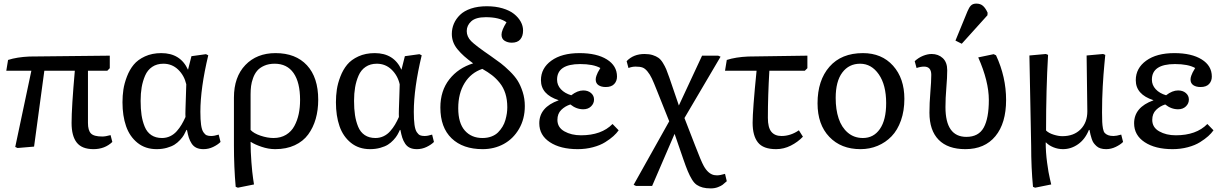

<svg xmlns="http://www.w3.org/2000/svg" viewBox="-20 -817 6817 1070"><path d="M501 14.2Q436.5 14.2 407.7 -22.5Q378.9 -59.1 378.9 -131.8Q378.9 -218.8 397 -422.9H227.1L169.9 0L78.1 7.8L64.9 2L154.8 -422.9H15.1L24.9 -482.9Q74.7 -499 144 -502L591.8 -506.8V-437L578.1 -422.9H470.2V-131.8Q470.2 -90.8 486.6 -73.5Q502.9 -56.2 549.8 -56.2Q568.4 -56.2 596.2 -64L606 -25.9Q564 14.2 501 14.2Z M853 14.2Q790 14.2 746.3 -21Q702.6 -56.2 682.6 -113.8Q662.6 -171.4 662.6 -247.1Q662.6 -283.7 667.7 -318.1Q672.9 -352.5 687.5 -390.6Q702.1 -428.7 725.1 -456.5Q748 -484.4 787.8 -502.7Q827.6 -521 878.9 -521Q985.8 -521 1027.8 -428.2L1046.9 -503.9L1127.9 -515.1L1140.6 -508.8Q1096.7 -325.2 1096.7 -193.8Q1096.7 -149.4 1100.6 -121.6Q1104.5 -93.8 1113.3 -80.6Q1122.1 -67.4 1131.6 -63.2Q1141.1 -59.1 1156.7 -59.1Q1174.3 -59.1 1198.7 -66.9L1209 -25.9Q1193.4 -10.3 1167.7 2Q1142.1 14.2 1113.8 14.2Q1090.8 14.2 1074.7 6.6Q1058.6 -1 1048.3 -16.6Q1038.1 -32.2 1032.5 -49.6Q1026.9 -66.9 1022 -92.8H1019Q1012.2 -77.6 1004.9 -64.9Q997.6 -52.2 983.4 -36.9Q969.2 -21.5 952.6 -11Q936 -0.5 909.9 6.8Q883.8 14.2 853 14.2ZM882.8 -47.9Q907.2 -47.9 928.2 -57.9Q949.2 -67.9 965.1 -85.9Q981 -104 991.9 -122.6Q1002.9 -141.1 1013.7 -165Q1012.7 -177.7 1013.7 -209.5Q1014.6 -241.2 1016.1 -283.4Q1017.6 -325.7 1018.1 -347.2Q1006.8 -396.5 972.7 -429.2Q938.5 -461.9 890.6 -461.9Q854 -461.9 828.1 -444.3Q802.2 -426.8 788.8 -395.8Q775.4 -364.7 769.5 -330.6Q763.7 -296.4 763.7 -254.9Q763.7 -210.4 768.8 -176Q773.9 -141.6 786.4 -111.1Q798.8 -80.6 823.2 -64.2Q847.7 -47.9 882.8 -47.9Z M1305.7 229 1293.5 224.1Q1283.7 115.2 1283.7 -6.8V-272.9Q1283.7 -388.2 1347.4 -454.6Q1411.1 -521 1515.6 -521Q1627.9 -521 1690.7 -453.1Q1753.4 -385.3 1753.4 -261.2Q1753.4 -203.6 1739.5 -154.8Q1725.6 -106 1697.5 -67.6Q1669.4 -29.3 1622.6 -7.6Q1575.7 14.2 1513.7 14.2Q1476.1 14.2 1437.5 1Q1398.9 -12.2 1378.4 -25.9H1376.5Q1376.5 27.8 1381.1 87.2Q1385.7 146.5 1390.6 178.7L1395.5 210.9ZM1504.4 -47.9Q1544.4 -47.9 1574.2 -65.9Q1604 -84 1620.6 -115Q1637.2 -146 1644.8 -182.1Q1652.3 -218.3 1652.3 -259.8Q1652.3 -357.9 1616 -409.9Q1579.6 -461.9 1510.7 -461.9Q1477.5 -461.9 1452.4 -450.7Q1427.2 -439.5 1413.1 -422.6Q1398.9 -405.8 1390.4 -382.1Q1381.8 -358.4 1379.2 -337.2Q1376.5 -315.9 1376.5 -292V-92.8Q1394 -73.7 1432.1 -60.8Q1470.2 -47.9 1504.4 -47.9Z M2042.5 14.2Q1979.5 14.2 1935.8 -21Q1892.1 -56.2 1872.1 -113.8Q1852.1 -171.4 1852.1 -247.1Q1852.1 -283.7 1857.2 -318.1Q1862.3 -352.5 1877 -390.6Q1891.6 -428.7 1914.6 -456.5Q1937.5 -484.4 1977.3 -502.7Q2017.1 -521 2068.4 -521Q2175.3 -521 2217.3 -428.2L2236.3 -503.9L2317.4 -515.1L2330.1 -508.8Q2286.1 -325.2 2286.1 -193.8Q2286.1 -149.4 2290 -121.6Q2293.9 -93.8 2302.7 -80.6Q2311.5 -67.4 2321 -63.2Q2330.6 -59.1 2346.2 -59.1Q2363.8 -59.1 2388.2 -66.9L2398.4 -25.9Q2382.8 -10.3 2357.2 2Q2331.5 14.2 2303.2 14.2Q2280.3 14.2 2264.2 6.6Q2248 -1 2237.8 -16.6Q2227.5 -32.2 2221.9 -49.6Q2216.3 -66.9 2211.4 -92.8H2208.5Q2201.7 -77.6 2194.3 -64.9Q2187 -52.2 2172.9 -36.9Q2158.7 -21.5 2142.1 -11Q2125.5 -0.5 2099.4 6.8Q2073.2 14.2 2042.5 14.2ZM2072.3 -47.9Q2096.7 -47.9 2117.7 -57.9Q2138.7 -67.9 2154.5 -85.9Q2170.4 -104 2181.4 -122.6Q2192.4 -141.1 2203.1 -165Q2202.1 -177.7 2203.1 -209.5Q2204.1 -241.2 2205.6 -283.4Q2207 -325.7 2207.5 -347.2Q2196.3 -396.5 2162.1 -429.2Q2127.9 -461.9 2080.1 -461.9Q2043.5 -461.9 2017.6 -444.3Q1991.7 -426.8 1978.3 -395.8Q1964.8 -364.7 1959 -330.6Q1953.1 -296.4 1953.1 -254.9Q1953.1 -210.4 1958.3 -176Q1963.4 -141.6 1975.8 -111.1Q1988.3 -80.6 2012.7 -64.2Q2037.1 -47.9 2072.3 -47.9Z M2669.9 14.2Q2559.6 14.2 2496.8 -46.1Q2434.1 -106.4 2434.1 -217.8Q2434.1 -311 2484.1 -374.8Q2534.2 -438.5 2616.7 -463.9Q2585.9 -486.8 2566.7 -503.9Q2547.4 -521 2530.5 -541.3Q2513.7 -561.5 2505.9 -582.8Q2498 -604 2498 -627.9Q2498 -658.2 2509.5 -685.1Q2521 -711.9 2543.7 -734.1Q2566.4 -756.3 2604.7 -769.3Q2643.1 -782.2 2692.9 -782.2Q2741.7 -782.2 2781 -770.5Q2820.3 -758.8 2844.7 -739.3Q2869.1 -719.7 2882.1 -696Q2895 -672.4 2895 -647Q2895 -615.7 2879.4 -597.4Q2863.8 -579.1 2832 -579.1Q2809.6 -579.1 2792.2 -589.8Q2774.9 -600.6 2774.9 -624Q2774.9 -647.9 2802.7 -692.9Q2763.7 -721.2 2687 -721.2Q2631.3 -721.2 2606.2 -698.2Q2581.1 -675.3 2581.1 -644Q2581.1 -612.8 2605.5 -587.9Q2629.9 -563 2714.8 -504.9Q2749.5 -480.5 2770.8 -464.4Q2792 -448.2 2820.6 -420.4Q2849.1 -392.6 2865.2 -366.7Q2881.3 -340.8 2893.1 -304Q2904.8 -267.1 2904.8 -226.1Q2904.8 -154.3 2872.6 -98.9Q2840.3 -43.5 2787.4 -14.6Q2734.4 14.2 2669.9 14.2ZM2668.9 -47.9Q2696.3 -47.9 2718.5 -56.2Q2740.7 -64.5 2755.4 -79.1Q2770 -93.8 2780.5 -111.1Q2791 -128.4 2796.6 -148.4Q2802.2 -168.5 2804.7 -185.5Q2807.1 -202.6 2807.1 -219.2Q2807.1 -261.7 2796.4 -295.7Q2785.6 -329.6 2765.1 -355Q2744.6 -380.4 2721.9 -397.9Q2699.2 -415.5 2668 -433.1Q2604.5 -411.6 2569.1 -354Q2533.7 -296.4 2533.7 -213.9Q2533.7 -131.3 2570.3 -89.6Q2606.9 -47.9 2668.9 -47.9Z M3199.7 14.2Q3103 14.2 3044.2 -24.7Q2985.4 -63.5 2985.4 -129.9Q2985.4 -219.2 3092.8 -257.8V-258.8Q2994.6 -290.5 2994.6 -370.1Q2994.6 -437 3052.7 -479Q3110.8 -521 3209.5 -521Q3305.7 -521 3362.1 -485.8Q3418.5 -450.7 3418.5 -390.1Q3418.5 -365.2 3402.8 -348.6Q3387.2 -332 3355.5 -332Q3330.6 -332 3315.2 -342.5Q3299.8 -353 3299.8 -374Q3299.8 -383.8 3304 -395.3Q3308.1 -406.7 3311.5 -413.3Q3314.9 -419.9 3325.7 -438Q3286.1 -460 3213.4 -460Q3084.5 -460 3084.5 -373Q3084.5 -342.8 3105.7 -319.8Q3127 -296.9 3163.6 -286.1Q3198.2 -313 3230.5 -313Q3256.8 -313 3273.7 -298.6Q3290.5 -284.2 3290.5 -262.2Q3290.5 -240.2 3273.9 -224.1Q3257.3 -208 3230.5 -208Q3191.9 -208 3158.7 -234.9Q3129.4 -225.6 3107.9 -204.6Q3086.4 -183.6 3086.4 -148.9Q3086.4 -106.9 3125.2 -85Q3164.1 -63 3217.8 -63Q3332 -63 3393.6 -126L3427.7 -90.8Q3416.5 -74.7 3398.4 -58.3Q3380.4 -42 3352.8 -24.7Q3325.2 -7.3 3284.9 3.4Q3244.6 14.2 3199.7 14.2Z M3941.4 232.9Q3915 232.9 3896.5 228Q3877.9 223.1 3863.3 213.4Q3848.6 203.6 3836.2 183.1Q3823.7 162.6 3813 137Q3802.2 111.3 3787.6 68.8L3741.2 -65.9L3739.3 -70.8L3614.3 219.2H3524.4L3511.2 212.9L3709.5 -141.1L3641.6 -311Q3623.5 -356.9 3612.8 -379.6Q3602.1 -402.3 3588.1 -419.2Q3574.2 -436 3560.1 -440.9Q3545.9 -445.8 3522.5 -445.8Q3502 -445.8 3482.4 -438L3472.2 -476.1Q3509.8 -516.1 3572.3 -516.1Q3598.1 -516.1 3617.4 -510Q3636.7 -503.9 3649.7 -494.6Q3662.6 -485.4 3674.1 -466.8Q3685.5 -448.2 3692.9 -430.9Q3700.2 -413.6 3710.4 -383.8L3760.3 -237.8L3763.2 -229L3892.6 -506.8H3982.4L3995.6 -501L3794.4 -159.2L3853.5 -6.8Q3887.7 82.5 3901.4 106.9Q3925.8 151.4 3959.5 158.7Q3966.8 160.2 3975.6 160.2Q3992.7 160.2 4020.5 151.9L4030.3 192.9Q4015.1 206.5 4006.8 212.9Q3998.5 219.2 3980.7 226.1Q3962.9 232.9 3941.4 232.9Z M4305.2 14.2Q4233.4 14.2 4203.9 -23.2Q4174.3 -60.5 4174.3 -132.8Q4174.3 -203.1 4196.3 -422.9H4020.5L4030.3 -482.9Q4080.1 -499 4149.4 -502L4479.5 -506.8V-437L4465.3 -422.9H4267.6Q4259.3 -281.7 4259.3 -160.2Q4259.3 -106.4 4278.6 -82.8Q4297.9 -59.1 4335.4 -59.1Q4385.7 -59.1 4432.1 -90.8L4454.6 -55.2Q4426.3 -25.4 4387.2 -5.6Q4348.1 14.2 4305.2 14.2Z M4775.4 14.2Q4667 14.2 4601.6 -54.4Q4536.1 -123 4536.1 -241.2Q4536.1 -369.1 4602.5 -445.1Q4668.9 -521 4789.1 -521Q4894 -521 4957 -450.7Q5020 -380.4 5020 -266.1Q5020 -199.7 5001 -145.8Q4981.9 -91.8 4948.7 -57.4Q4915.5 -22.9 4871.1 -4.4Q4826.7 14.2 4775.4 14.2ZM4789.1 -47.9Q4848.6 -47.9 4883.5 -98.1Q4918.5 -148.4 4918.5 -242.2Q4918.5 -343.8 4877.4 -402.8Q4836.4 -461.9 4773.4 -461.9Q4710.9 -461.9 4674.1 -412.8Q4637.2 -363.8 4637.2 -271Q4637.2 -206.5 4653.6 -157Q4669.9 -107.4 4704.8 -77.6Q4739.7 -47.9 4789.1 -47.9Z M5339.8 -573.2 5304.7 -590.8 5371.6 -753.9Q5380.9 -776.4 5391.4 -786.6Q5401.9 -796.9 5420.9 -796.9Q5444.3 -796.9 5458.5 -783.9Q5472.7 -771 5483.9 -746.1L5482.9 -731.9ZM5359.9 14.2Q5262.2 14.2 5210.9 -38.1Q5159.7 -90.3 5159.7 -189Q5159.7 -242.2 5164.8 -303Q5169.9 -363.8 5169.9 -399.9Q5169.9 -445.8 5129.9 -445.8Q5110.4 -445.8 5087.9 -438L5077.6 -476.1Q5098.6 -495.6 5124 -505.9Q5149.4 -516.1 5171.9 -516.1Q5209 -516.1 5233.9 -493.2Q5258.8 -470.2 5258.8 -425.8Q5258.8 -386.2 5253.9 -327.9Q5249 -269.5 5249 -220.2Q5249 -54.2 5365.7 -54.2Q5433.6 -54.2 5462.2 -106Q5490.7 -157.7 5490.7 -259.8Q5490.7 -363.8 5431.6 -497.1L5517.6 -515.1L5530.8 -508.8Q5586.9 -388.2 5586.9 -259.8Q5586.9 -130.4 5527.3 -58.1Q5467.8 14.2 5359.9 14.2Z M5748.5 229 5736.8 224.1Q5726.6 118.2 5726.6 -3.9L5716.8 -507.8L5808.6 -516.1L5820.8 -511.2Q5809.6 -320.3 5809.6 -89.8Q5824.2 -75.2 5851.3 -66.7Q5878.4 -58.1 5900.4 -58.1Q5964.4 -58.1 6002 -96.2Q6039.6 -134.3 6039.6 -196.8L6035.6 -507.8L6127.4 -516.1L6139.6 -511.2Q6139.6 -509.3 6134.5 -457.3Q6129.4 -405.3 6125.5 -335.7Q6121.6 -266.1 6121.6 -190.9Q6121.6 -156.2 6122.6 -137.5Q6123.5 -118.7 6126.7 -100.8Q6129.9 -83 6137.2 -75.4Q6144.5 -67.9 6156 -63.5Q6167.5 -59.1 6185.5 -59.1Q6201.2 -59.1 6228.5 -66.9L6238.8 -25.9Q6223.6 -10.7 6197.8 1.7Q6171.9 14.2 6144.5 14.2Q6127 14.2 6113.5 10Q6100.1 5.9 6090.6 -2.9Q6081.1 -11.7 6075 -20Q6068.8 -28.3 6064 -43.2Q6059.1 -58.1 6057.1 -67.1Q6055.2 -76.2 6051.8 -92.8H6048.3Q6027.3 -41 5988.3 -13.4Q5949.2 14.2 5903.8 14.2Q5876 14.2 5850.3 3.7Q5824.7 -6.8 5809.6 -22.9H5807.6Q5807.6 30.8 5815.4 89.4Q5823.2 147.9 5831.1 179.7L5838.4 210.9Z M6514.6 14.2Q6418 14.2 6359.1 -24.7Q6300.3 -63.5 6300.3 -129.9Q6300.3 -219.2 6407.7 -257.8V-258.8Q6309.6 -290.5 6309.6 -370.1Q6309.6 -437 6367.7 -479Q6425.8 -521 6524.4 -521Q6620.6 -521 6677 -485.8Q6733.4 -450.7 6733.4 -390.1Q6733.4 -365.2 6717.8 -348.6Q6702.1 -332 6670.4 -332Q6645.5 -332 6630.1 -342.5Q6614.7 -353 6614.7 -374Q6614.7 -383.8 6618.9 -395.3Q6623 -406.7 6626.5 -413.3Q6629.9 -419.9 6640.6 -438Q6601.1 -460 6528.3 -460Q6399.4 -460 6399.4 -373Q6399.4 -342.8 6420.7 -319.8Q6441.9 -296.9 6478.5 -286.1Q6513.2 -313 6545.4 -313Q6571.8 -313 6588.6 -298.6Q6605.5 -284.2 6605.5 -262.2Q6605.5 -240.2 6588.9 -224.1Q6572.3 -208 6545.4 -208Q6506.8 -208 6473.6 -234.9Q6444.3 -225.6 6422.9 -204.6Q6401.4 -183.6 6401.4 -148.9Q6401.4 -106.9 6440.2 -85Q6479 -63 6532.7 -63Q6647 -63 6708.5 -126L6742.7 -90.8Q6731.4 -74.7 6713.4 -58.3Q6695.3 -42 6667.7 -24.7Q6640.1 -7.3 6599.9 3.4Q6559.6 14.2 6514.6 14.2Z"/></svg>

Font: Literata Book
Style: Regular
Weight: 400
Designer: Latin by Veronika Burian and Jose Scaglione. Greek by Irene Vlachou. Cyrillic by Vera Evstafieva
Foundry: TypeTogether
Version: Version 2.003;PS 002.003;hotconv 1.0.88;makeotf.lib2.5.64775